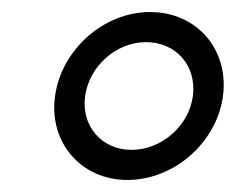

<svg xmlns="http://www.w3.org/2000/svg" viewBox="-20 -429 392 319"><path d="M222.5 -359C272.8 -359 307.2 -319.3 300.4 -269C293.7 -219.9 248.7 -180 198.3 -180C149.1 -180 114.7 -219.8 121.4 -269C128.2 -319.4 173.4 -359 222.5 -359ZM229.3 -409C152.4 -409 81.9 -346.6 71.4 -269C61 -192.2 114.8 -130 191.6 -130C269.2 -130 340 -192.1 350.4 -269C360.9 -346.7 307 -409 229.3 -409Z"/></svg>

Font: Hussar Techniczny
Style: Bold 
Weight: 700
Foundry: Cannot Into Space Fonts
Version: Version 0.77